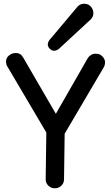

<svg xmlns="http://www.w3.org/2000/svg" viewBox="-20 -993 591 1022"><path d="M428.2 -973.1Q450.7 -973.1 463.9 -957.5Q477.1 -941.9 477.1 -923.3Q477.1 -904.3 463.4 -890.1L305.2 -743.7Q285.6 -722.7 268.1 -722.7Q255.9 -722.7 245.1 -733.4Q234.4 -744.1 234.4 -755.9Q234.4 -772.9 253.9 -792.5L392.6 -957.5Q406.7 -973.1 428.2 -973.1ZM12.2 -665.5Q12.2 -685.5 28.3 -698.2Q44.4 -710.9 64 -710.9Q89.4 -710.9 103 -687.5L277.3 -387.2L447.8 -684.6Q452.6 -692.4 463.6 -699.7Q474.6 -707 486.3 -707Q497.6 -707 506.6 -704.8Q515.6 -702.6 525.4 -692.4Q539.1 -677.7 539.1 -661.6Q539.1 -646 531.7 -633.8L324.2 -281.2L320.8 -38.1Q320.8 -18.6 306.4 -4.6Q292 9.3 272 9.3Q252 9.3 237.5 -4.6Q223.1 -18.6 223.1 -38.1V-39.1L226.6 -287.6L20 -637.7Q12.2 -648.9 12.2 -665.5Z"/></svg>

Font: Manjari
Style: Bold
Weight: 700
Designer: Santhosh Thottingal <santhosh.thottingal@gmail.com>
Version: Version 2.000